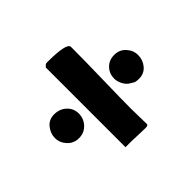

<svg xmlns="http://www.w3.org/2000/svg" viewBox="-127 -698 880 880"><g transform="rotate(45 313.0 -257.5)"><path d="M44.9 -209Q44.9 -330.6 70.3 -335.9H99.6Q160.2 -335.9 283.4 -333Q406.7 -330.1 466.8 -330.1Q500 -330.1 568.4 -332Q577.1 -332 577.1 -314.5Q577.1 -296.9 575.7 -268.6Q574.2 -240.2 574.2 -226.6V-187.5H57.6Q54.7 -190.4 51.3 -193.6Q47.9 -196.8 47.1 -198Q46.4 -199.2 45.7 -201.7Q44.9 -204.1 44.9 -209ZM236.3 -62.5Q236.3 -98.1 258.5 -121.8Q280.8 -145.5 313.5 -145.5Q346.7 -145.5 370.6 -123Q394.5 -100.6 394.5 -66.4Q394.5 -32.7 370.6 -10.5Q346.7 11.7 315.4 11.7Q286.6 11.7 261.5 -8.3Q236.3 -28.3 236.3 -62.5ZM316.4 -527.3Q348.1 -527.3 372.3 -507.1Q396.5 -486.8 396.5 -453.1Q396.5 -436 392.6 -426.8L378.9 -404.3Q368.2 -390.1 350.3 -381.6Q332.5 -373 314.5 -373Q283.2 -373 260.7 -394.5Q238.3 -416 238.3 -450.2Q238.3 -483.9 262.2 -505.6Q286.1 -527.3 316.4 -527.3Z"/></g></svg>

Font: Bowlby One SC
Style: Regular
Weight: 400
Width: 1
Version: Version 1.2